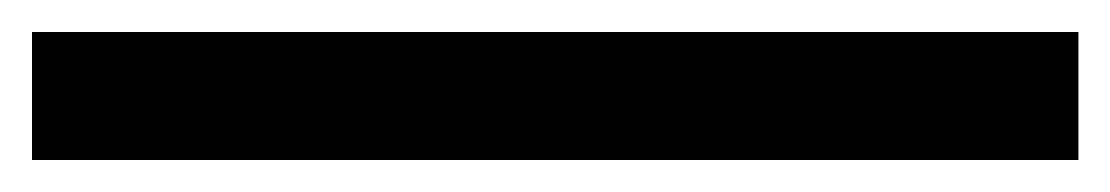

<svg xmlns="http://www.w3.org/2000/svg" viewBox="-66 44 694 120"><path d="M-6 144H-46V64H-6H568H608V144H568Z"/></svg>

Font: Nordica Plus
Style: NordicaClassicLtExt
Weight: 300
Version: Version 1.01